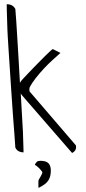

<svg xmlns="http://www.w3.org/2000/svg" viewBox="-20 -745 418 935"><path d="M54.7 -26.4Q53.7 -46.9 50.3 -89.4Q46.9 -131.8 43 -185.1Q39.1 -238.3 35.2 -297.9Q31.2 -357.4 27.8 -410.6Q24.4 -463.9 21.5 -506.3Q18.6 -548.8 17.6 -569.3Q16.6 -578.1 16.1 -600.1Q15.6 -622.1 14.6 -647Q13.7 -671.9 13.2 -693.8Q12.7 -715.8 12.7 -724.6Q26.4 -724.6 37.1 -719.2Q47.9 -713.9 54.7 -701.2Q56.6 -680.7 59.1 -643.1Q61.5 -605.5 64.5 -556.6Q67.4 -507.8 70.8 -452.1Q74.2 -396.5 77.1 -341.8Q80.1 -346.7 83 -350.6Q85.9 -354.5 86.9 -355.5Q97.7 -367.2 112.3 -382.8Q127 -398.4 143.1 -415Q159.2 -431.6 175.3 -447.8Q191.4 -463.9 204.6 -477.1Q217.8 -490.2 226.6 -498Q235.4 -505.9 237.3 -505.9L274.4 -487.3Q257.8 -472.7 236.3 -453.1Q214.8 -433.6 194.3 -411.6Q173.8 -389.6 154.8 -365.7Q135.7 -341.8 124 -318.4Q124 -317.4 123.5 -314Q123 -310.5 123 -308.6Q123 -307.6 123.5 -304.2Q124 -300.8 124 -299.8L349.6 -37.1Q349.6 -36.1 350.1 -33.2Q350.6 -30.3 350.6 -28.3Q350.6 -9.8 331.1 0L86.9 -281.2Q85.9 -282.2 84.5 -284.7Q83 -287.1 81.1 -290L91.8 -100.6Q91.8 -95.7 92.3 -82Q92.8 -68.4 93.3 -52.2Q93.8 -36.1 94.2 -22Q94.7 -7.8 94.7 -2.9Q82 -2.9 71.3 -8.3Q60.5 -13.7 54.7 -26.4ZM186.5 95.7Q186.5 92.8 181.6 86.4Q176.8 80.1 170.9 74.2Q165 68.4 158.7 63.5Q152.3 58.6 149.4 57.6Q155.3 45.9 160.6 42Q166 38.1 176.8 38.1Q204.1 38.1 215.8 49.8Q227.5 61.5 227.5 85.9Q227.5 116.2 214.8 134.8Q202.1 153.3 168 169.9Q167 168 167 161.1Q167 154.3 167 151.4Q167 148.4 167 141.1Q167 133.8 168 132.8Q168 130.9 171.4 125.5Q174.8 120.1 178.2 113.8Q181.6 107.4 184.1 102.1Q186.5 96.7 186.5 95.7Z"/></svg>

Font: Annie Use Your Telescope
Style: Regular
Weight: 400
Designer: Kimberly Geswein
Foundry: Kimberly Geswein
Version: Version 1.002 2001